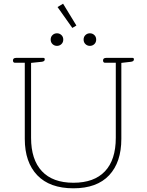

<svg xmlns="http://www.w3.org/2000/svg" viewBox="-20 -1008 794 1038"><path d="M291 -970 321 -988 393 -870 371 -857ZM254 -794Q254 -809 264 -818.5Q274 -828 288 -828Q302 -828 312 -818.5Q322 -809 322 -794Q322 -779 312 -769.5Q302 -760 288 -760Q274 -760 264 -769.5Q254 -779 254 -794ZM432 -794Q432 -809 442 -818.5Q452 -828 466 -828Q480 -828 490 -818.5Q500 -809 500 -794Q500 -779 490 -769.5Q480 -760 466 -760Q452 -760 442 -769.5Q432 -779 432 -794ZM114 -257V-669H59Q55 -669 52.5 -672.5Q50 -676 50 -681Q50 -695 67 -695H215Q222 -695 222 -687Q222 -676 206 -674L148 -668V-263Q148 -145 206.5 -82.5Q265 -20 377 -20Q489 -20 547.5 -82Q606 -144 606 -263V-669H546Q542 -669 539.5 -672.5Q537 -676 537 -681Q537 -695 554 -695H697Q704 -695 704 -687Q704 -676 688 -674L636 -668V-257Q636 -131 570 -60.5Q504 10 377 10Q249 10 181.5 -60.5Q114 -131 114 -257Z"/></svg>

Font: Maitree ExtraLight
Style: Regular
Weight: 250
Designer: CadsonDemak Team
Foundry: CadsonDemak
Version: Version 1.002